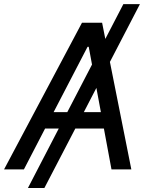

<svg xmlns="http://www.w3.org/2000/svg" viewBox="-40 -840 742 952"><path d="M653.8 -819.6H571.7L482.2 -647L466.3 -727.3H366.5L-19.9 0H78.5L183.6 -202.8H251.4L98.4 92.3H180L333.5 -202.8H475.1L512.8 0H611.2L505 -533ZM225.9 -284.1 394.2 -608H399.9L416.2 -519.9L293.7 -284.1ZM375.7 -284.1 437.9 -404.1 460.2 -284.1Z"/></svg>

Font: Margiela Sans Text
Style: Italic
Weight: 400
Italic angle: -9.39999°
Designer: Stefan Endress, Andreas Faust
Version: Version 1.100;FEAKit 1.0